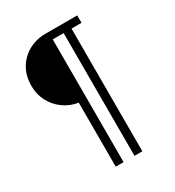

<svg xmlns="http://www.w3.org/2000/svg" viewBox="-202 -806 1004 1099"><g transform="rotate(-30 300.0 -256.0)"><path d="M237 174V-249Q184 -257 141.5 -287.5Q99 -318 74.5 -364.5Q50 -411 50 -466Q50 -534 79.5 -583Q109 -632 159 -659Q209 -686 269 -686H479V-637H413V174H361V-637H289V174Z"/></g></svg>

Font: Chivo Mono Thin
Style: Regular
Weight: 250
Designer: Hector Gatti
Foundry: Omnibus-Type
Version: Version 1.008